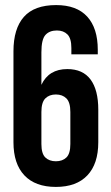

<svg xmlns="http://www.w3.org/2000/svg" viewBox="-20 -728 436 756"><path d="M33 -526Q33 -615 74 -661.5Q115 -708 201 -708Q282 -708 323.5 -662.5Q365 -617 365 -532V-514H261V-539Q261 -577 245.5 -592.5Q230 -608 204 -608Q175 -608 159 -590.5Q143 -573 143 -522V-394Q172 -456 245 -456Q306 -456 336.5 -415Q367 -374 367 -296V-168Q367 -83 324 -37.5Q281 8 200 8Q119 8 76 -37.5Q33 -83 33 -168ZM200 -356Q174 -356 158.5 -340.5Q143 -325 143 -287V-161Q143 -123 158.5 -108Q174 -93 200 -93Q226 -93 241.5 -108Q257 -123 257 -161V-287Q257 -325 241.5 -340.5Q226 -356 200 -356Z"/></svg>

Font: Bebas Neue
Style: Regular
Weight: 400
Designer: Ryoichi Tsunekawa
Foundry: Ryoichi Tsunekawa
Version: Version 1.300